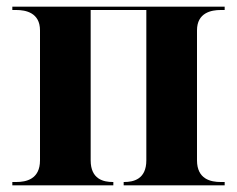

<svg xmlns="http://www.w3.org/2000/svg" viewBox="-20 -556 711 576"><path d="M17 0H320V-10H318C291 -10 252 -18 252 -75V-526H419V-75C419 -18 380 -10 353 -10H351V0H654V-10H642C613 -10 571 -18 571 -75V-465C571 -518 614 -526 642 -526H654V-536H17V-526H29C57 -526 100 -518 100 -465V-75C100 -18 58 -10 29 -10H17Z"/></svg>

Font: Noto Serif Display
Style: Bold
Weight: 700
Designer: Monotype Design Team
Foundry: Monotype Imaging Inc.
Version: Version 2.009